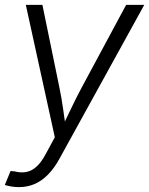

<svg xmlns="http://www.w3.org/2000/svg" viewBox="-31 -559 611 786"><path d="M-11.2 198.2 12.2 141.1 28.8 142.6Q54.7 149.4 77.1 145Q99.6 140.6 119.9 121.8Q140.1 103 158.7 66.9L193.4 2.9L74.7 -539.1H142.6L211.9 -202.1Q221.2 -157.7 227.3 -113.5Q233.4 -69.3 239.7 -26.4H217.8Q238.8 -69.3 259.5 -113.5Q280.3 -157.7 304.2 -202.1L485.4 -539.1H559.6L212.4 90.8Q190.9 129.9 165.5 155.8Q140.1 181.6 110.6 194.3Q81.1 207 46.9 207Q29.3 207 14.2 204.3Q-1 201.7 -11.2 198.2Z"/></svg>

Font: Inter 18pt Light
Style: Italic
Weight: 300
Italic angle: -9.3988°
Designer: Rasmus Andersson
Foundry: rsms
Version: Version 4.001;git-66647c0bb